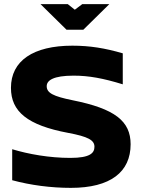

<svg xmlns="http://www.w3.org/2000/svg" viewBox="-20 -900 685 929"><path d="M574 -492V-642C488 -667 415 -679 330 -679C141 -679 33 -606 33 -475C33 -360 113 -294 310 -257C406 -239 437 -222 437 -190C437 -160 417 -136 320 -136C220 -136 118 -154 39 -178V-28C128 -4 226 9 323 9C515 9 612 -68 612 -202C612 -314 536 -374 331 -415C238 -434 206 -450 206 -483C206 -511 238 -534 336 -534C410 -534 480 -521 574 -492ZM176 -880 302 -756H383L509 -880H378L342 -853L308 -880Z"/></svg>

Font: LT Wave Text Black
Style: Regular
Weight: 900
Designer: Daniel Lyons
Version: Version 2.5 (Glyphs App)